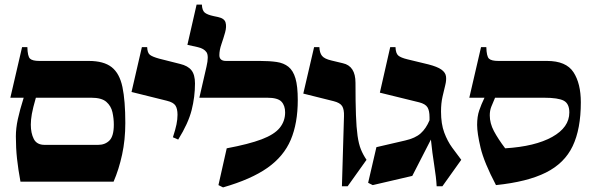

<svg xmlns="http://www.w3.org/2000/svg" viewBox="-20 -790 2569 835"><path d="M366 -525Q431 -525 465.5 -498Q500 -471 512.5 -411.5Q525 -352 525 -255Q525 -182 511 -117.5Q497 -53 474 0H69Q59 -54 54 -100Q49 -146 49 -197Q49 -232 57.5 -271.5Q66 -311 83 -365H25L76 -585H99Q100 -545 110.5 -535Q121 -525 151 -525ZM174 -160H407Q437 -160 456 -179Q475 -198 475 -248Q475 -275 469 -302Q463 -329 442.5 -347Q422 -365 377 -365H136Q123 -320 118.5 -294.5Q114 -269 114 -248Q114 -211 127 -185.5Q140 -160 174 -160Z M828 -427Q828 -369 813.5 -311.5Q799 -254 755 -183L732 -193Q743 -227 747.5 -249Q752 -271 752 -291Q752 -317 743 -331Q734 -345 705 -352L552 -390L597 -585H620Q621 -560 632 -551.5Q643 -543 672 -535L763 -512Q797 -504 812.5 -484.5Q828 -465 828 -427Z M950 25 930 15 966 -145Q1062 -163 1117.5 -184Q1173 -205 1196.5 -234Q1220 -263 1220 -301Q1220 -331 1204 -348Q1188 -365 1142 -365H847L878 -500Q889 -547 878 -563Q867 -579 840 -585L795 -595L835 -770H858Q859 -745 870 -735.5Q881 -726 909 -720L928 -716Q956 -710 961 -692Q966 -674 959 -649Q952 -624 943 -598Q934 -572 934 -550Q934 -525 963 -525H1111Q1152 -525 1183 -520.5Q1214 -516 1234.5 -499.5Q1255 -483 1265 -449Q1275 -415 1275 -355Q1275 -254 1244.5 -182Q1214 -110 1143 -60Q1072 -10 950 25Z M1526 -430Q1526 -345 1528 -290Q1530 -235 1535 -199.5Q1540 -164 1549.5 -140.5Q1559 -117 1574 -95L1492 20H1467L1476 -285Q1477 -314 1468 -328.5Q1459 -343 1431 -350L1299 -383L1346 -585H1369Q1370 -560 1380.5 -547Q1391 -534 1421 -527L1471 -515Q1526 -503 1526 -430Z M1601 15 1581 5 1617 -150 1742 -179Q1786 -189 1809.5 -210Q1833 -231 1848 -267Q1848 -273 1848 -280Q1848 -309 1839 -323.5Q1830 -338 1803 -345L1632 -387L1677 -585H1700Q1701 -558 1712 -548.5Q1723 -539 1752 -532L1843 -510Q1882 -500 1899.5 -487.5Q1917 -475 1919.5 -458.5Q1922 -442 1916.5 -420Q1911 -398 1904.5 -369.5Q1898 -341 1898 -305Q1898 -251 1912 -213.5Q1926 -176 1946.5 -148Q1967 -120 1986 -95L1904 20H1879Q1877 -18 1868.5 -71Q1860 -124 1854 -183L1773 -25Z M2359 -525Q2442 -525 2474 -476Q2506 -427 2506 -345Q2506 -229 2470.5 -154.5Q2435 -80 2354 -39.5Q2273 1 2137 15Q2085 -84 2070 -147.5Q2055 -211 2055 -247Q2055 -283 2064 -309.5Q2073 -336 2087 -365H2021L2072 -585H2095Q2096 -545 2106.5 -535Q2117 -525 2147 -525ZM2177 -145Q2307 -153 2381.5 -194.5Q2456 -236 2456 -301Q2456 -339 2432 -352Q2408 -365 2345 -365H2133Q2123 -342 2116.5 -325.5Q2110 -309 2110 -288Q2110 -254 2128 -220Q2146 -186 2177 -145Z"/></svg>

Font: Bona Nova SC
Style: Bold
Weight: 700
Designer: Mateusz Machalski
Foundry: Capitalics
Version: Version 4.001; ttfautohint (v1.8.4.7-5d5b)